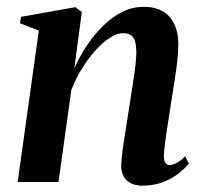

<svg xmlns="http://www.w3.org/2000/svg" viewBox="-20 -546 608 576"><path d="M203 -341Q218.5 -376 240.2 -408.8Q262 -441.5 288.8 -468Q315.5 -494.5 346.2 -510Q377 -525.5 411 -525.5Q462.5 -525.5 488.8 -495.2Q515 -465 515 -413Q515 -390.5 511.8 -362Q508.5 -333.5 503.5 -302.2Q498.5 -271 493.5 -239.5Q489.5 -211.5 484.5 -180.8Q479.5 -150 476 -123.2Q472.5 -96.5 471.5 -80Q471.5 -63.5 476.2 -57.2Q481 -51 489 -51Q498 -51 509.8 -57Q521.5 -63 535.5 -77L546.5 -55.5Q536 -42 516.8 -26.5Q497.5 -11 470 0Q442.5 11 405.5 11Q388.5 11 374.2 4.5Q360 -2 351.8 -15.5Q343.5 -29 343.5 -50Q344 -60.5 346 -79.8Q348 -99 351.8 -123.2Q355.5 -147.5 359.8 -173.8Q364 -200 367.5 -223.5Q371.5 -248.5 375.2 -272.8Q379 -297 382.2 -319Q385.5 -341 387.2 -359.5Q389 -378 389 -390.5Q388.5 -410 385 -422.2Q381.5 -434.5 373 -440.5Q364.5 -446.5 349 -446.5Q330.5 -446.5 308.5 -432Q286.5 -417.5 264.8 -393Q243 -368.5 224.5 -338.2Q206 -308 194 -276L155.5 0H33L96.5 -454.5L40 -476L43 -495.5L206 -524.5L225.5 -510Z"/></svg>

Font: Merriweather 120pt SemiBold
Style: Italic
Weight: 600
Italic angle: -7.8°
Version: Version 2.101